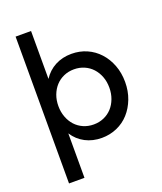

<svg xmlns="http://www.w3.org/2000/svg" viewBox="-164 -827 958 1133"><g transform="rotate(-20 314.5 -261.0)"><path d="M71 -722H168V-421Q197 -466 242.5 -490Q288 -514 345 -514Q397 -514 441 -494.5Q485 -475 517.5 -439.5Q550 -404 568.5 -355.5Q587 -307 587 -250Q587 -193 568.5 -144.5Q550 -96 518 -60.5Q486 -25 441.5 -5.5Q397 14 346 14Q289 14 243 -10Q197 -34 168 -79V200H71ZM328 -77Q363 -77 392.5 -90Q422 -103 443 -126Q464 -149 476 -181Q488 -213 488 -250Q488 -288 476 -319.5Q464 -351 443 -374Q422 -397 392.5 -410Q363 -423 328 -423Q293 -423 263.5 -410Q234 -397 213 -374Q192 -351 180 -319.5Q168 -288 168 -250Q168 -213 180 -181Q192 -149 213 -126Q234 -103 263.5 -90Q293 -77 328 -77Z"/></g></svg>

Font: NT Somic Medium
Style: Regular
Weight: 500
Designer: Ravid Balaliev — lead type designer, mastering
Michael Voronin — secret advisor, marketing
Ivan Kovalenko — best boy
Foundry: NT Type
Version: Version 0.7